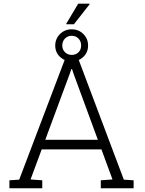

<svg xmlns="http://www.w3.org/2000/svg" viewBox="-20 -1005 772 1025"><path d="M30.3 0V-42.5L82.5 -45.9L335 -710.9H390.6L641.1 -45.9L693.4 -42.5V0H518.1V-42.5L580.6 -46.9L521.5 -207.5H202.6L143.1 -46.9L205.6 -42.5V0ZM221.7 -258.8H502.4L374 -607.9L364.3 -636.7H361.3L351.1 -607.9ZM362.8 -677.2Q326.2 -677.2 300.5 -701.2Q274.9 -725.1 274.9 -761.7Q274.9 -798.3 300.5 -823.5Q326.2 -848.6 362.8 -848.6Q399.4 -848.6 424.8 -823.7Q450.2 -798.8 450.2 -761.7Q450.2 -725.1 424.8 -701.2Q399.4 -677.2 362.8 -677.2ZM362.8 -711.9Q384.8 -711.9 398.9 -725.8Q413.1 -739.7 413.1 -761.7Q413.1 -784.7 398.9 -799.3Q384.8 -814 362.8 -814Q341.3 -814 326.9 -799.3Q312.5 -784.7 312.5 -761.7Q312.5 -740.2 327.1 -726.1Q341.8 -711.9 362.8 -711.9ZM333 -877 397.5 -985.4H457.5L458.5 -982.4L374.5 -875.5H335.4Z"/></svg>

Font: Roboto Slab LO Light
Style: Regular
Weight: 300
Designer: Google
Version: Version 2.000